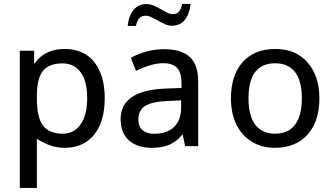

<svg xmlns="http://www.w3.org/2000/svg" viewBox="-20 -735 1647 956"><path d="M301.8 1Q254.9 1 215.6 -16.4Q176.3 -33.7 163.6 -44.4V200.7H78.6V-482.4H149.9V-416Q177.7 -455.6 215.3 -473.4Q252.9 -491.2 301.8 -491.2Q397.5 -491.2 449.5 -425.8Q501.5 -360.4 501.5 -245.6Q501.5 -129.9 448.7 -64.5Q396 1 301.8 1ZM291.5 -419.4Q224.1 -419.4 194.1 -382.3Q164.1 -345.2 163.6 -261.2V-245.6Q163.6 -148.9 194.6 -109.1Q225.6 -69.3 293 -69.3Q348.6 -69.3 381.3 -115.7Q414.1 -162.1 414.1 -246.1Q414.1 -331.5 381.3 -375.5Q348.6 -419.4 291.5 -419.4Z M901.9 -7.3 889.2 -66.4Q860.8 -31.2 824.7 -15.1Q788.6 1 734.9 1Q663.1 1 621.8 -36.4Q580.6 -73.7 580.6 -141.6Q580.6 -287.6 812.5 -294.4L883.8 -296.9V-319.8Q883.8 -372.6 862.1 -396.5Q840.3 -420.4 792.5 -420.4Q736.8 -420.4 657.2 -382.3L631.3 -447.3Q671.4 -468.8 712.9 -479.5Q754.4 -490.2 796.9 -490.2Q882.8 -490.2 924.8 -451.4Q966.8 -412.6 966.8 -329.6V-7.3ZM749 -68.8Q811 -68.8 846.4 -102.8Q881.8 -136.7 881.8 -199.2V-235.4L819.3 -232.4Q738.3 -229.5 703.6 -208Q668.9 -186.5 668.9 -140.6Q668.9 -105 689.7 -86.9Q710.4 -68.8 749 -68.8ZM836.4 -606.9Q818.4 -606.9 801 -614.7Q783.7 -622.6 767.1 -631.8Q750.5 -641.1 735.1 -648.9Q719.7 -656.7 705.6 -656.7Q684.6 -656.7 673.6 -644.3Q662.6 -631.8 656.7 -606H615.7Q621.1 -656.7 645.3 -685.8Q669.4 -714.8 708 -714.8Q727.5 -714.8 745.6 -707Q763.7 -699.2 780 -689.7Q796.4 -680.2 811.5 -672.4Q826.7 -664.6 840.3 -664.6Q860.8 -664.6 871.1 -677Q881.3 -689.5 887.2 -715.3H929.2Q923.8 -664.6 899.9 -635.7Q876 -606.9 836.4 -606.9Z M1570.3 -245.6Q1570.3 -130.9 1511.5 -64.9Q1452.6 1 1348.1 1Q1283.7 1 1233.6 -29.5Q1183.6 -60.1 1156.7 -115.7Q1129.9 -171.4 1129.9 -245.6Q1129.9 -360.4 1188.2 -425.8Q1246.6 -491.2 1351.1 -491.2Q1452.1 -491.2 1511.2 -424.3Q1570.3 -357.4 1570.3 -245.6ZM1217.3 -245.6Q1217.3 -158.2 1251.2 -113.8Q1285.2 -69.3 1350.1 -69.3Q1414.6 -69.3 1448.7 -113.5Q1482.9 -157.7 1482.9 -245.6Q1482.9 -332.5 1449 -376.2Q1415 -419.9 1349.1 -419.9Q1284.2 -419.9 1250.7 -376.7Q1217.3 -333.5 1217.3 -245.6Z"/></svg>

Font: XL-Viking
Style: Regular
Weight: 400
Foundry: Ascender Corporation
Version: Version 1.10 March 23, 2015